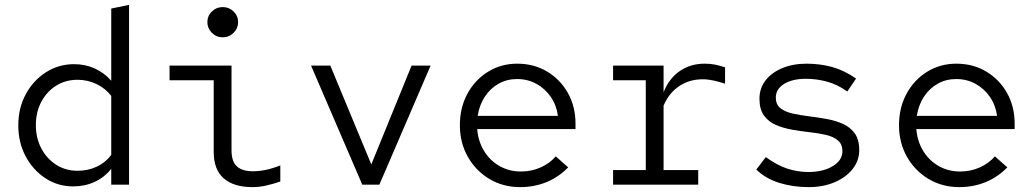

<svg xmlns="http://www.w3.org/2000/svg" viewBox="-20 -757 4240 787"><path d="M280 7Q217 7 166 -26.5Q115 -60 85 -116.5Q55 -173 55 -243Q55 -314 85.5 -370.5Q116 -427 168 -460.5Q220 -494 284 -494Q329 -494 368 -476.5Q407 -459 436 -426V-722L509 -737V0H436V-65Q408 -30 368 -11.5Q328 7 280 7ZM298 -57Q341 -57 377 -74Q413 -91 436 -122V-364Q412 -395 375.5 -412.5Q339 -430 298 -430Q249 -430 210.5 -406Q172 -382 149.5 -340Q127 -298 127 -244Q127 -191 149.5 -148.5Q172 -106 210.5 -81.5Q249 -57 298 -57Z M893 -604Q867 -604 848.5 -622.5Q830 -641 830 -666Q830 -692 848.5 -710Q867 -728 893 -728Q919 -728 937.5 -710Q956 -692 956 -666Q956 -641 937.5 -622.5Q919 -604 893 -604ZM1015 10Q938 10 897 -26Q856 -62 856 -134V-428H675V-488H929V-141Q929 -95 951 -75Q973 -55 1016 -55Q1042 -55 1069 -60.5Q1096 -66 1129 -79V-13Q1100 -3 1071.5 3.5Q1043 10 1015 10Z M1465 0 1255 -488H1334L1502 -83L1667 -488H1745L1535 0Z M2112 10Q2042 10 1986 -23.5Q1930 -57 1897.5 -114.5Q1865 -172 1865 -244Q1865 -316 1896 -373Q1927 -430 1980.5 -463Q2034 -496 2100 -496Q2169 -496 2223 -463.5Q2277 -431 2308 -375.5Q2339 -320 2339 -250V-228H1936Q1940 -178 1964 -138.5Q1988 -99 2027.5 -76.5Q2067 -54 2115 -54Q2158 -54 2195.5 -70.5Q2233 -87 2258 -116L2309 -71Q2270 -31 2220 -10.5Q2170 10 2112 10ZM1938 -282H2267Q2261 -326 2237.5 -360Q2214 -394 2178.5 -413.5Q2143 -433 2099 -433Q2058 -433 2024 -414Q1990 -395 1967.5 -361Q1945 -327 1938 -282Z M2493 0V-60H2627V-428H2493V-488H2700V-379Q2722 -435 2766 -465.5Q2810 -496 2868 -496Q2891 -496 2909 -492.5Q2927 -489 2952 -481V-414Q2927 -422 2904.5 -427Q2882 -432 2860 -432Q2806 -432 2764 -404Q2722 -376 2700 -324V-60H2842V0Z M3295 10Q3230 10 3174 -7.5Q3118 -25 3080 -62L3119 -113Q3166 -79 3208 -65.5Q3250 -52 3293 -52Q3354 -52 3393.5 -76Q3433 -100 3433 -137Q3433 -166 3414.5 -181.5Q3396 -197 3366 -204Q3336 -211 3299.5 -215Q3263 -219 3226.5 -225.5Q3190 -232 3160 -245Q3130 -258 3111.5 -283.5Q3093 -309 3093 -352Q3093 -395 3117.5 -427Q3142 -459 3186 -477.5Q3230 -496 3286 -496Q3341 -496 3390.5 -482.5Q3440 -469 3489 -435L3453 -382Q3412 -411 3369.5 -422.5Q3327 -434 3283 -434Q3228 -434 3194 -413Q3160 -392 3160 -357Q3160 -329 3178.5 -314Q3197 -299 3227.5 -292Q3258 -285 3294.5 -280.5Q3331 -276 3367.5 -269.5Q3404 -263 3434.5 -249.5Q3465 -236 3483.5 -210.5Q3502 -185 3502 -141Q3502 -99 3475 -64.5Q3448 -30 3401 -10Q3354 10 3295 10Z M3912 10Q3842 10 3786 -23.5Q3730 -57 3697.5 -114.5Q3665 -172 3665 -244Q3665 -316 3696 -373Q3727 -430 3780.5 -463Q3834 -496 3900 -496Q3969 -496 4023 -463.5Q4077 -431 4108 -375.5Q4139 -320 4139 -250V-228H3736Q3740 -178 3764 -138.5Q3788 -99 3827.5 -76.5Q3867 -54 3915 -54Q3958 -54 3995.5 -70.5Q4033 -87 4058 -116L4109 -71Q4070 -31 4020 -10.5Q3970 10 3912 10ZM3738 -282H4067Q4061 -326 4037.5 -360Q4014 -394 3978.5 -413.5Q3943 -433 3899 -433Q3858 -433 3824 -414Q3790 -395 3767.5 -361Q3745 -327 3738 -282Z"/></svg>

Font: Red Hat Mono
Style: Regular
Weight: 400
Designer: Pentagram, MCKL
Foundry: Pentagram, MCKL
Version: Version 1.023